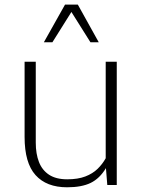

<svg xmlns="http://www.w3.org/2000/svg" viewBox="-20 -793 611 823"><path d="M267.6 9.8Q179.2 9.8 132.3 -42.5Q85.4 -94.7 85.4 -206.1V-528.3H133.3V-181.2Q133.3 -133.8 147 -98.6Q160.6 -63.5 190.4 -43.9Q220.2 -24.4 268.1 -24.4Q314 -24.4 345.7 -36.6Q377.4 -48.8 398.4 -69.3Q419.4 -89.8 433.1 -114.7V-528.3H480.5V0H439.9L434.1 -72.3Q407.2 -27.8 368.7 -9Q330.1 9.8 267.6 9.8ZM168 -611.8 258.8 -773.4H313.5L403.3 -611.8H367.7L286.1 -741.7L204.6 -611.8Z"/></svg>

Font: Comme Thin
Style: Regular
Weight: 250
Version: Version 1.000;gftools[0.9.27]